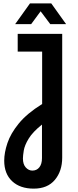

<svg xmlns="http://www.w3.org/2000/svg" viewBox="-20 -901 462 1139"><path d="M180 218Q99 218 52 174Q5 130 5 52Q5 5 24 -52Q43 -109 91.5 -168.5Q140 -228 230 -284V-595H85V-700H349V34Q349 114 305.5 166Q262 218 180 218ZM172 111Q198 111 213.5 91.5Q229 72 229 37V-162Q174 -118 150 -78.5Q126 -39 121 -8Q116 23 116 39Q116 74 133 92.5Q150 111 172 111ZM70 -758 158 -881H284L372 -758H278L221 -834L165 -758Z"/></svg>

Font: MuseoModerno Medium
Style: Regular
Weight: 500
Designer: Pablo Cosgaya, Héctor Gatti, Marcela Romero, and the Authors of The MuseoModerno Project.
Foundry: Omnibus-Type Team
Version: Version 1.001